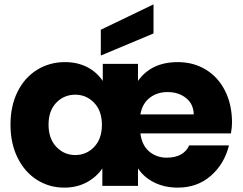

<svg xmlns="http://www.w3.org/2000/svg" viewBox="-20 -850 1110 878"><path d="M1041 -289Q1041 -268 1036 -240H622Q629 -185 662.5 -157Q696 -129 742 -129Q782 -129 808 -144Q834 -159 845 -185H1027Q1006 -100 944 -46Q882 8 793 8Q733 8 685.5 -15.5Q638 -39 611 -80V0H448V-80Q421 -40 376 -16Q331 8 274 8Q205 8 149 -27.5Q93 -63 60.5 -128.5Q28 -194 28 -280Q28 -366 60.5 -431Q93 -496 150 -531Q207 -566 277 -566Q333 -566 377 -544Q421 -522 450 -480V-558H611V-480Q672 -566 793 -566Q865 -566 921.5 -531.5Q978 -497 1009.5 -434Q1041 -371 1041 -289ZM866 -327Q865 -374 831 -401.5Q797 -429 746 -429Q699 -429 665 -403Q631 -377 622 -327ZM324 -141Q375 -141 410.5 -178Q446 -215 446 -279Q446 -343 410.5 -380Q375 -417 324 -417Q273 -417 237.5 -380.5Q202 -344 202 -280Q202 -216 237.5 -178.5Q273 -141 324 -141ZM682 -697 441 -596V-714L682 -830Z"/></svg>

Font: MSTAGE
Style: Bold
Weight: 700
Designer: Ninad Kale (Devanagari), Jonny Pinhorn (Latin)
Foundry: Indian Type Foundry
Version: 4.004